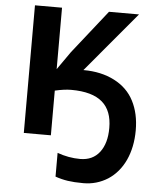

<svg xmlns="http://www.w3.org/2000/svg" viewBox="-62 -767 884 1070"><g transform="rotate(5 380.0 -232.0)"><path d="M332 -262.2C491.7 -262.2 562 -195.8 562 -68.8C562 -11.7 549.3 33.7 523.4 67.4C497.6 100.6 461.4 117.2 415 117.2C371.6 117.2 329.1 109.4 287.1 94.2V227.1C311 235.4 334.5 241.2 357.4 244.6C379.9 248 409.2 250 444.8 250C494.6 250 540 236.8 581.1 210.9C662.6 158.2 710 58.1 710 -68.8C710 -131.8 697.8 -186 673.8 -232.4C649.9 -278.8 613.3 -314.5 564 -339.8C514.6 -365.2 457 -377.9 392.1 -377.9H390.1L671.9 -713.9H503.9L312 -471.2L241.2 -370.1V-713.9H89.8V0H241.2V-250C277.3 -258.3 307.6 -262.2 332 -262.2Z"/></g></svg>

Font: Noto Reveo Sans
Style: Bold
Weight: 700
Designer: Monotype Design team
Foundry: Monotype Imaging Inc.
Version: Version 1.04